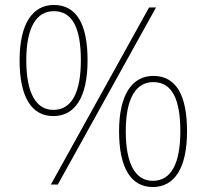

<svg xmlns="http://www.w3.org/2000/svg" viewBox="-20 -744 833 774"><path d="M197 -724C112 -724 59 -649 59 -501C59 -353 107 -276 195 -276C281 -276 333 -350 333 -501C333 -646 289 -724 197 -724ZM609 -714H581L185 0H213ZM197 -699C273 -699 306 -629 306 -501C306 -371 269 -301 195 -301C125 -301 86 -369 86 -501C86 -634 127 -699 197 -699ZM598 -438C513 -438 460 -363 460 -215C460 -67 508 10 596 10C682 10 734 -64 734 -215C734 -360 690 -438 598 -438ZM598 -413C674 -413 707 -343 707 -215C707 -85 670 -15 596 -15C526 -15 487 -83 487 -215C487 -348 528 -413 598 -413Z"/></svg>

Font: Noto Sans Thai Looped Thin
Style: Regular
Weight: 100
Designer: Sasikarn Vongin, Ben Mitchell
Foundry: The Fontpad Ltd
Version: Version 1.001